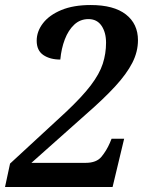

<svg xmlns="http://www.w3.org/2000/svg" viewBox="-32 -744 580 764"><path d="M-12 0 8 -93 229 -297Q294 -358 329 -404Q364 -450 377 -490.5Q390 -531 390 -574Q390 -615 372 -641.5Q354 -668 320 -668Q287 -668 263.5 -646Q240 -624 226 -587.5Q212 -551 208 -507Q167 -507 140.5 -525Q114 -543 114 -582Q114 -619 139 -651.5Q164 -684 212 -704Q260 -724 329 -724Q421 -724 469 -686.5Q517 -649 517 -584Q517 -538 494.5 -494Q472 -450 426.5 -400.5Q381 -351 311 -290L93 -96H309Q352 -96 372 -120.5Q392 -145 405 -175L412 -192H462L416 0Z"/></svg>

Font: Noto Serif SemiCondensed SemiBold
Style: Italic
Weight: 600
Width: 4
Italic angle: -12°
Designer: Monotype Design Team
Foundry: Monotype Imaging Inc.
Version: Version 2.014; ttfautohint (v1.8.4.7-5d5b)